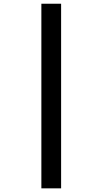

<svg xmlns="http://www.w3.org/2000/svg" viewBox="-20 -780 556 1040"><path d="M204.1 -759.8H311V240.2H204.1Z"/></svg>

Font: NotoSans-Bold
Style: Bold
Weight: 700
Designer: Monotype Design team
Foundry: Monotype Imaging Inc.
Version: Version 1.04